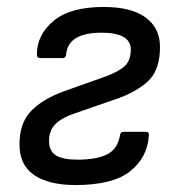

<svg xmlns="http://www.w3.org/2000/svg" viewBox="-20 -520 507 552"><path d="M197 12Q121 12 78.5 -16.5Q36 -45 36 -105Q36 -167 70 -201.5Q104 -236 165 -258L283 -300Q319 -313 337.5 -329Q356 -345 356 -378Q356 -402 334.5 -414Q313 -426 273 -426Q224 -426 198.5 -410.5Q173 -395 170 -363Q169 -353 160 -353H96Q86 -353 86 -363Q86 -420 134 -460Q182 -500 278 -500Q358 -500 399 -469.5Q440 -439 440 -385Q440 -319 406 -287Q372 -255 313 -235L192 -193Q157 -181 139 -163Q121 -145 121 -115Q121 -86 140.5 -73.5Q160 -61 203 -61Q257 -61 287.5 -76Q318 -91 325 -131Q326 -141 335 -141H399Q409 -141 408 -131Q404 -67 354 -27.5Q304 12 197 12Z"/></svg>

Font: Sofia Sans Hairline
Style: Italic
Weight: 1
Italic angle: -9°
Designer: Botio Nikoltchev, Ani Petrova
Foundry: lettersoup
Version: Version 4.102